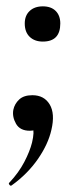

<svg xmlns="http://www.w3.org/2000/svg" viewBox="-20 -404 262 605"><path d="M17 180Q13 183 9.5 178Q6 173 10 171Q39 140 56.5 106.5Q74 73 81 45Q89 11 83 -3Q77 -17 77 -18L110 -36Q111 -14 102.5 -3Q94 8 74 8Q43 8 30.5 -14Q18 -36 22 -58Q26 -77 40.5 -90.5Q55 -104 82 -104Q119 -104 136.5 -75Q154 -46 142 5Q132 50 99.5 97Q67 144 17 180ZM115 -273Q89 -273 73.5 -288Q58 -303 58 -330Q58 -355 73.5 -369.5Q89 -384 115 -384Q141 -384 155.5 -369.5Q170 -355 170 -330Q170 -273 115 -273Z"/></svg>

Font: Cormorant
Style: Bold Italic
Weight: 700
Italic angle: -10°
Designer: Christian Thalmann (Catharsis Fonts)
Foundry: Catharsis Fonts
Version: Version 4.000